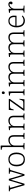

<svg xmlns="http://www.w3.org/2000/svg" viewBox="2652 -3458 820 6163"><g transform="rotate(-90 3061.5 -376.0)"><path d="M198 0 77 -418Q73 -434 68 -444Q63 -454 55 -460Q47 -466 31 -469L0 -475L6 -502H188V-476L139 -470Q122 -468 118.5 -458.5Q115 -449 124 -419L222 -70H224L352 -502H401L528 -70H530L630 -409Q640 -442 635 -454Q630 -466 610 -469L562 -476L568 -502H759V-476L722 -470Q709 -468 697.5 -459Q686 -450 675 -412L551 0H505L376 -432H374L246 0Z M1023 14Q951 14 902 -18Q853 -50 828.5 -109Q804 -168 804 -249Q804 -332 830.5 -392Q857 -452 908.5 -484.5Q960 -517 1034 -517Q1102 -517 1149.5 -485.5Q1197 -454 1222 -396.5Q1247 -339 1247 -261Q1247 -175 1221.5 -113Q1196 -51 1146.5 -18.5Q1097 14 1023 14ZM1032 -26Q1085 -26 1121 -51.5Q1157 -77 1176.5 -127Q1196 -177 1196 -249Q1196 -306 1185 -349Q1174 -392 1152.5 -420.5Q1131 -449 1099.5 -463Q1068 -477 1026 -477Q972 -477 933.5 -453Q895 -429 875 -380Q855 -331 855 -257Q855 -181 875.5 -129.5Q896 -78 935.5 -52Q975 -26 1032 -26Z M1349 0V-25L1397 -33Q1411 -35 1417 -44Q1423 -53 1423 -81V-669Q1423 -699 1415.5 -710Q1408 -721 1385 -725L1336 -733L1339 -761L1461 -766L1472 -755V-422V-421Q1499 -468 1547 -492.5Q1595 -517 1648 -517Q1699 -517 1734 -498Q1769 -479 1787 -442Q1805 -405 1805 -349V-74Q1805 -52 1811 -43.5Q1817 -35 1836 -32L1879 -25V0H1679V-25L1726 -31Q1743 -33 1749.5 -41.5Q1756 -50 1756 -75V-340Q1756 -386 1744.5 -415.5Q1733 -445 1706.5 -459.5Q1680 -474 1636 -474Q1590 -474 1553 -453.5Q1516 -433 1494 -398Q1472 -363 1472 -317V-77Q1472 -55 1477 -45Q1482 -35 1497 -33L1555 -25V0Z M1972 0V-25L2021 -33Q2035 -35 2041 -44Q2047 -53 2047 -81V-401Q2047 -436 2041 -448Q2035 -460 2013 -463L1964 -470L1967 -497L2081 -509L2092 -503L2095 -421H2096Q2122 -468 2170 -492.5Q2218 -517 2271 -517Q2321 -517 2356.5 -498Q2392 -479 2410.5 -442Q2429 -405 2429 -349V-74Q2429 -52 2435 -43.5Q2441 -35 2460 -32L2503 -25V0H2300V-25L2350 -32Q2367 -34 2373.5 -42.5Q2380 -51 2380 -75V-340Q2380 -386 2368 -415.5Q2356 -445 2329.5 -459.5Q2303 -474 2260 -474Q2214 -474 2176.5 -453.5Q2139 -433 2117.5 -398Q2096 -363 2096 -317V-77Q2096 -55 2101 -45Q2106 -35 2121 -33L2179 -25V0Z M2593 0V-27L2907 -465H2741Q2702 -465 2683 -458Q2664 -451 2653.5 -426.5Q2643 -402 2628 -349L2603 -346L2615 -503H2968V-471L2658 -38H2821Q2854 -38 2874 -41.5Q2894 -45 2906.5 -56.5Q2919 -68 2929 -93Q2939 -118 2950 -161H2973L2956 0Z M3084 0V-25L3132 -33Q3146 -35 3152 -44Q3158 -53 3158 -81V-401Q3158 -437 3152 -448.5Q3146 -460 3124 -463L3073 -470L3076 -497L3196 -509L3207 -503V-77Q3207 -54 3212 -45Q3217 -36 3232 -33L3281 -25V0ZM3166 -633Q3144 -633 3134 -646Q3124 -659 3124 -678Q3124 -699 3134.5 -713Q3145 -727 3167 -727Q3189 -727 3199 -715.5Q3209 -704 3209 -683Q3209 -664 3198.5 -648.5Q3188 -633 3166 -633Z M3374 0V-25L3423 -33Q3436 -35 3442.5 -42.5Q3449 -50 3449 -80V-401Q3449 -430 3444.5 -444.5Q3440 -459 3415 -463L3366 -470L3369 -497L3483 -509L3494 -503L3497 -421H3498Q3518 -457 3547.5 -478Q3577 -499 3609 -508Q3641 -517 3669 -517Q3725 -517 3764 -493.5Q3803 -470 3818 -415Q3844 -462 3892 -489.5Q3940 -517 3997 -517Q4044 -517 4079 -500.5Q4114 -484 4134 -446.5Q4154 -409 4154 -346V-74Q4154 -49 4160.5 -42Q4167 -35 4185 -32L4228 -25V0H4025V-25L4070 -31Q4089 -33 4097 -40.5Q4105 -48 4105 -73V-342Q4105 -393 4091 -421.5Q4077 -450 4051.5 -462Q4026 -474 3989 -474Q3940 -474 3903 -452.5Q3866 -431 3846 -395.5Q3826 -360 3826 -319V-79Q3826 -62 3829 -51.5Q3832 -41 3848 -37L3905 -25V0H3706V-25L3742 -32Q3765 -36 3771 -44Q3777 -52 3777 -76V-338Q3777 -387 3765.5 -416.5Q3754 -446 3728 -460Q3702 -474 3658 -474Q3612 -474 3575.5 -453Q3539 -432 3518.5 -397.5Q3498 -363 3498 -320V-76Q3498 -55 3503.5 -45.5Q3509 -36 3522 -34L3577 -25V0Z M4321 0V-25L4370 -33Q4383 -35 4389.5 -42.5Q4396 -50 4396 -80V-401Q4396 -430 4391.5 -444.5Q4387 -459 4362 -463L4313 -470L4316 -497L4430 -509L4441 -503L4444 -421H4445Q4465 -457 4494.5 -478Q4524 -499 4556 -508Q4588 -517 4616 -517Q4672 -517 4711 -493.5Q4750 -470 4765 -415Q4791 -462 4839 -489.5Q4887 -517 4944 -517Q4991 -517 5026 -500.5Q5061 -484 5081 -446.5Q5101 -409 5101 -346V-74Q5101 -49 5107.5 -42Q5114 -35 5132 -32L5175 -25V0H4972V-25L5017 -31Q5036 -33 5044 -40.5Q5052 -48 5052 -73V-342Q5052 -393 5038 -421.5Q5024 -450 4998.5 -462Q4973 -474 4936 -474Q4887 -474 4850 -452.5Q4813 -431 4793 -395.5Q4773 -360 4773 -319V-79Q4773 -62 4776 -51.5Q4779 -41 4795 -37L4852 -25V0H4653V-25L4689 -32Q4712 -36 4718 -44Q4724 -52 4724 -76V-338Q4724 -387 4712.5 -416.5Q4701 -446 4675 -460Q4649 -474 4605 -474Q4559 -474 4522.5 -453Q4486 -432 4465.5 -397.5Q4445 -363 4445 -320V-76Q4445 -55 4450.5 -45.5Q4456 -36 4469 -34L4524 -25V0Z M5477 14Q5412 14 5364 -17.5Q5316 -49 5290.5 -109Q5265 -169 5265 -254Q5265 -331 5289 -390Q5313 -449 5358.5 -483Q5404 -517 5470 -517Q5527 -517 5565 -495Q5603 -473 5622.5 -434Q5642 -395 5642 -344Q5642 -323 5641 -301Q5640 -279 5637 -255H5314Q5315 -174 5336.5 -124.5Q5358 -75 5397 -53Q5436 -31 5486 -31Q5524 -31 5559 -45Q5594 -59 5625 -85L5646 -63Q5611 -24 5567.5 -5Q5524 14 5477 14ZM5315 -293H5593Q5595 -309 5595 -322Q5595 -335 5595 -352Q5595 -407 5564 -443Q5533 -479 5472 -479Q5425 -479 5392 -458Q5359 -437 5339.5 -395Q5320 -353 5315 -293Z M5739 0V-25L5787 -33Q5803 -35 5808.5 -44Q5814 -53 5814 -78V-401Q5814 -436 5808 -448Q5802 -460 5780 -463L5731 -470L5734 -497L5848 -509L5859 -503L5862 -417H5863Q5890 -464 5925 -490.5Q5960 -517 6004 -517Q6045 -517 6069 -496Q6093 -475 6093 -438Q6093 -419 6087 -406.5Q6081 -394 6070.5 -389Q6060 -384 6044 -384Q6027 -384 6016.5 -392Q6006 -400 6006 -415Q6006 -422 6008 -429.5Q6010 -437 6015.5 -447.5Q6021 -458 6030 -472Q6000 -484 5970.5 -474.5Q5941 -465 5917 -441.5Q5893 -418 5878 -385Q5863 -352 5863 -318V-76Q5863 -55 5868 -45Q5873 -35 5888 -33L5963 -25V0Z"/></g></svg>

Font: Literata ExtraLight
Style: Regular
Weight: 250
Designer: Latin by Veronika Burian and Jose Scaglione. Greek by Irene Vlachou. Cyrillic by Vera Evstafieva.
Foundry: TypeTogether
Version: Version 3.103;gftools[0.9.29]